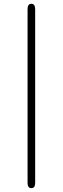

<svg xmlns="http://www.w3.org/2000/svg" viewBox="-20 -769 332 1010"><path d="M125 192.9V-720.2Q125 -749 145 -749Q165 -749 165 -720.2V192.9Q165 220.7 145 220.7Q125 220.7 125 192.9Z"/></svg>

Font: CMU Bright
Style: Roman
Weight: 500
Version: Version 0.7.0